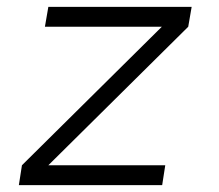

<svg xmlns="http://www.w3.org/2000/svg" viewBox="-20 -540 640 560"><path d="M35 0 44 -58 452 -462H111L121 -520H539L529 -462L121 -58H462L453 0Z"/></svg>

Font: Iosevka Light Extended
Style: Italic
Weight: 300
Width: 7
Italic angle: -9°
Monospace: yes
Designer: Belleve Invis
Foundry: Belleve Invis
Version: Version 32.5.0; ttfautohint (v1.8.4)